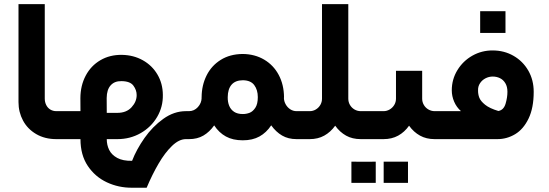

<svg xmlns="http://www.w3.org/2000/svg" viewBox="-20 -671 2647 926"><path d="M296.3 -134.9H252.1Q235.4 -134.9 222.5 -142.8Q209.7 -150.7 202.8 -164.7Q195.9 -178.7 195.9 -195.3V-651.1H69.2V-178.6Q69.2 -130.1 91.1 -89.4Q112.9 -48.8 154.5 -24.4Q196.2 0 252.1 0H296.3Z M494.5 -198.2Q494.9 -238.6 513.8 -259.5Q532.7 -280.5 566 -279.7Q607.8 -279.3 623.4 -257.9Q639.1 -236.6 639.1 -212.8Q639.4 -180.9 614.6 -153.8Q589.9 -126.7 546.1 -126.7H494.9ZM296.3 0H368.1Q368.1 76.6 403.4 129.2Q438.7 181.8 495.4 208.3Q552.1 234.8 617 234.4H687.3Q714.6 169.6 745.2 117.5Q775.7 65.3 809.6 32.7Q843.6 0 876.4 0H879V-134.9H876.4Q819.4 -134.9 767.6 -97.8Q715.8 -60.7 677.1 -5.7Q638.4 49.3 617 104.6Q572.8 105.5 545.5 90.7Q518.2 75.8 506.5 52Q494.9 28.3 494.9 0H546.1Q607.8 0 658.5 -29Q709.2 -58.1 737.9 -107.1Q766.6 -156.1 765.4 -213.6Q765 -267.9 739.4 -311.5Q713.8 -355.2 668.8 -380.4Q623.8 -405.6 568 -406.4Q509.4 -407.2 464 -380.5Q418.6 -353.9 393.3 -306.1Q368.1 -258.4 367.7 -198.2L368.1 -134.9H296.3Q277.7 -118.5 270.9 -93Q264.2 -67.4 270.9 -41.9Q277.7 -16.4 296.3 0Z M1151.1 -121Q1125.4 -121 1109.1 -131.7Q1092.9 -142.5 1085.4 -160.7Q1077.9 -179 1078.3 -202.5Q1078.7 -241.5 1096.8 -262.5Q1114.9 -283.6 1151.1 -284Q1189.2 -283.6 1206.2 -260.6Q1223.3 -237.6 1223.4 -202.9Q1223.5 -169.3 1211.3 -151Q1199.1 -132.8 1183.5 -126.9Q1168 -121 1151.1 -121ZM1349.3 -198.4Q1349.8 -199.4 1349.8 -202.5Q1349.2 -262.7 1324.3 -309.6Q1299.3 -356.6 1254.3 -383.3Q1209.3 -409.9 1151.5 -410.7Q1089.3 -410.3 1044.5 -382.2Q999.6 -354.1 976.2 -306.8Q952.8 -259.6 952.4 -202.9Q952.4 -202 952.1 -198.9Q952.1 -198.9 952.5 -198.8Q951.9 -173.8 934.3 -154.4Q916.7 -135.1 891.6 -134.9H879Q860.8 -118.5 854.1 -93Q847.4 -67.4 854.1 -41.7Q860.8 -16 879 0H891.6Q931.6 0 961 -17.2Q990.4 -34.4 1013 -66.3Q1035.9 -31.2 1069.4 -12.8Q1102.8 5.7 1151.1 5.7Q1198 5.7 1231.4 -12.8Q1264.8 -31.3 1288 -66.5Q1310.8 -34.7 1340.5 -17.3Q1370.2 0 1410.3 0H1422.7V-134.9H1410.3Q1393.9 -134.9 1380.1 -143.8Q1366.3 -152.7 1358 -167.5Q1349.7 -182.2 1349.3 -198.4Z M1422.2 0H1473.4Q1513.4 0 1543.8 -16.9Q1574.3 -33.8 1596.6 -64.7Q1618.9 -33.8 1649.1 -16.9Q1679.3 0 1720.2 0H1746.9V-134.9H1720.2Q1703.5 -134.9 1689.7 -143Q1675.9 -151.1 1667.8 -164.9Q1659.8 -178.7 1659.8 -195.3V-651.1H1533V-195.3Q1533 -178.7 1524.9 -164.9Q1516.8 -151.1 1503.2 -143Q1489.7 -134.9 1473.4 -134.9H1422.2Q1403.6 -118.5 1396.8 -93Q1390.1 -67.4 1396.8 -41.9Q1403.6 -16.4 1422.2 0Z M1746.9 0H1829.7Q1869.7 0 1900.4 -16.9Q1931 -33.8 1952.9 -64.7Q1975.2 -33.8 2005.7 -16.9Q2036.1 0 2076.5 0H2103.2V-134.9H2076.5Q2060.3 -134.9 2046.2 -143Q2032.2 -151.1 2024.2 -164.9Q2016.1 -178.7 2016.1 -195.3V-329.4H1889.8V-195.3Q1889.8 -178.7 1881.5 -164.9Q1873.1 -151.1 1859.4 -143Q1845.6 -134.9 1829.7 -134.9H1746.9Q1728.2 -118.5 1721.5 -93Q1714.7 -67.4 1721.5 -41.9Q1728.2 -16.4 1746.9 0ZM1792.2 211.1Q1792.2 180.6 1792.2 160.3Q1792.2 139.5 1792.2 108.8Q1786.8 108.9 1766 108.9Q1745.2 108.9 1712.1 108.9Q1709.3 108.8 1674.8 108.8Q1674.8 139.5 1674.8 160.3Q1674.8 180.6 1674.8 211.1Q1699.5 211.1 1714.7 211.1Q1722.7 211.1 1729.8 211.1Q1741.5 211.1 1754.1 211.1Q1768.3 211.1 1792.2 211.1ZM1947.7 211Q1947.7 180.3 1947.7 160Q1947.7 140 1947.7 108.8Q1942.3 108.8 1921.5 108.8Q1900.6 108.8 1867.6 108.8Q1864.9 108.8 1830.4 108.8Q1830.4 140 1830.4 160Q1830.4 180.3 1830.4 211Q1857.3 211 1874.2 211Q1891.2 211 1909.5 211Q1923.8 211 1947.7 211Z M2285.6 -236Q2285.1 -254.7 2295.2 -269.8Q2305.2 -284.9 2321.7 -293.4Q2338.1 -301.8 2356.4 -301.8Q2374.9 -301.8 2390.9 -294.2Q2407 -286.6 2417.1 -269.9Q2427.3 -253.3 2427.3 -228.2Q2427.3 -200.8 2418.3 -170.6Q2409.3 -140.4 2383.7 -135.7Q2341.2 -148.4 2319.7 -165.8Q2298.1 -183.2 2291.7 -199.8Q2285.2 -216.5 2285.6 -236ZM2103.4 0H2378.7Q2424.7 0 2464.6 -23.9Q2504.4 -47.8 2529.2 -99.1Q2554 -150.4 2554 -228.2Q2554 -285.3 2527.8 -330.8Q2501.5 -376.2 2456.5 -401.9Q2411.4 -427.7 2356.4 -427.7Q2303.6 -428.1 2258.3 -402.6Q2213.1 -377.1 2186 -332.7Q2158.9 -288.4 2158.9 -235.2Q2158.9 -207.3 2170.3 -180.7Q2181.7 -154 2203.3 -134.9H2103.4Q2084.8 -118.5 2078 -93Q2071.3 -67.4 2078 -41.9Q2084.8 -16.4 2103.4 0ZM2417.9 -512.1Q2417.9 -544.1 2417.9 -565.2Q2417.9 -586 2417.9 -617.1Q2389.5 -617.1 2371.7 -617.1Q2354 -617.1 2334.7 -617.1Q2319.7 -617.1 2295.8 -617.1Q2295.8 -586 2295.8 -565.2Q2295.8 -544.1 2295.8 -512.1Q2295.8 -512.1 2318.4 -512.1Q2341 -512.1 2378.2 -512.1Q2378.2 -512.1 2417.9 -512.1Z"/></svg>

Font: Arad-VF Thin Dots1
Style: Regular
Weight: 100
Designer: Mohammad Darvishi
Version: Version 1.000;August 30, 2024;FontCreator 15.0.0.2992 64-bit